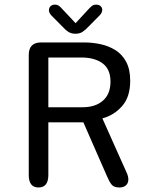

<svg xmlns="http://www.w3.org/2000/svg" viewBox="-20 -802 659 828"><path d="M188.5 -554V-339.5H336Q391.5 -339.5 424 -368Q456.5 -396.5 456.5 -450Q456.5 -503.5 422.5 -528.8Q388.5 -554 330.5 -554ZM104 -47.5V-565Q104 -619 157.5 -619H342.5Q378.5 -619 413.5 -611.5Q448.5 -604 477.8 -585.8Q507 -567.5 524.2 -535.2Q541.5 -503 541.5 -453.5Q541.5 -383.5 506.2 -344Q471 -304.5 421.5 -291.5L527.5 -54.5Q530.5 -47.5 532 -40.8Q533.5 -34 533.5 -28Q533.5 -12 523.2 -2.8Q513 6.5 495 6.5Q472 6.5 462 -5.2Q452 -17 442.5 -39.5L339.5 -274.5H188.5V-47.5Q188.5 6.5 146 6.5Q104 6.5 104 -47.5ZM409 -735 362 -687.5Q347.5 -672 335.2 -664.2Q323 -656.5 305.5 -656.5Q288 -656.5 275.5 -664.2Q263 -672 249 -687.5L202 -735Q191 -746.5 191 -758Q191 -768.5 198 -775.2Q205 -782 216.5 -782Q227.5 -782 235 -776.2Q242.5 -770.5 251 -760.5L306 -702L359.5 -760Q368.5 -770 376 -776Q383.5 -782 394.5 -782Q406.5 -782 413.8 -775.5Q421 -769 421 -759Q421 -754 418.2 -747.8Q415.5 -741.5 409 -735Z"/></svg>

Font: Sono Monospace
Style: Regular
Weight: 400
Designer: Tyler Finck
Foundry: Tyler Finck
Version: Version 2.112